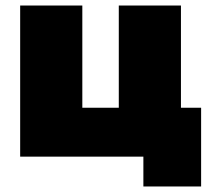

<svg xmlns="http://www.w3.org/2000/svg" viewBox="-20 -567 761 695"><path d="M708 108H499V0H53V-547H278V-177H410V-547H635V-177H708Z"/></svg>

Font: Montserrat-Alt1 Black
Style: Regular
Weight: 900
Designer: Differentunic
Foundry: Differentunic
Version: Version 7.222